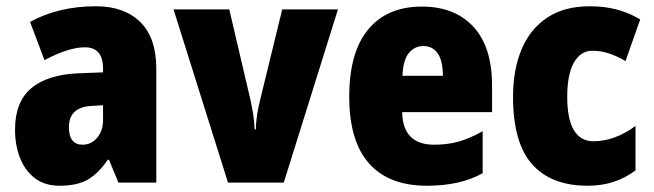

<svg xmlns="http://www.w3.org/2000/svg" viewBox="-20 -583 2088 613"><path d="M287 -563Q376 -563 427.5 -513Q479 -463 479 -363V0H358L328 -73H324Q295 -30 261 -10Q227 10 170 10Q123 10 91.5 -14Q60 -38 44 -78.5Q28 -119 28 -169Q28 -258 80 -301.5Q132 -345 231 -349L309 -352V-364Q309 -432 251 -432Q199 -432 122 -391L76 -513Q119 -537 172 -550Q225 -563 287 -563ZM275 -245Q200 -242 200 -177Q200 -121 244 -121Q271 -121 290 -143Q309 -165 309 -200V-247Z M708 0 534 -553H712L779 -267Q784 -245 788 -220.5Q792 -196 793 -170H797Q797 -193 801 -217.5Q805 -242 811 -266L881 -553H1059L886 0Z M1327 -562Q1432 -562 1491.5 -497.5Q1551 -433 1551 -310V-225H1264Q1266 -121 1366 -121Q1409 -121 1444.5 -131Q1480 -141 1521 -164V-30Q1450 10 1343 10Q1221 10 1158 -61.5Q1095 -133 1095 -274Q1095 -416 1155.5 -489Q1216 -562 1327 -562ZM1332 -436Q1304 -436 1285.5 -414Q1267 -392 1265 -341H1394Q1394 -389 1377.5 -412.5Q1361 -436 1332 -436Z M1856 10Q1740 10 1679 -58.5Q1618 -127 1618 -274Q1618 -361 1645.5 -426Q1673 -491 1727.5 -527Q1782 -563 1863 -563Q1910 -563 1949.5 -552.5Q1989 -542 2024 -521L1977 -388Q1950 -404 1924 -412.5Q1898 -421 1871 -421Q1834 -421 1812.5 -383.5Q1791 -346 1791 -274Q1791 -202 1812.5 -167Q1834 -132 1874 -132Q1943 -132 2009 -181V-39Q1977 -15 1939.5 -2.5Q1902 10 1856 10Z"/></svg>

Font: Noto Sans Gujarati UI Condensed Black
Style: Regular
Weight: 900
Width: 3
Designer: Jelle Bosma - Monotype Design Team, Universal Thirst
Foundry: Monotype Imaging Inc.
Version: Version 2.106; ttfautohint (v1.8.4.7-5d5b)